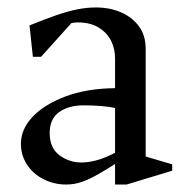

<svg xmlns="http://www.w3.org/2000/svg" viewBox="-20 -482 499 514"><path d="M157 12Q125 12 97 -2Q69 -16 52.5 -41Q36 -66 36 -97Q36 -136 67 -169Q98 -202 154.5 -223.5Q211 -245 288 -246V-326Q288 -351 277.5 -372.5Q267 -394 244.5 -408Q222 -422 188 -422Q185 -422 179.5 -421.5Q174 -421 171 -420L90 -330H68L59 -414Q101 -431 131.5 -441.5Q162 -452 187 -457Q212 -462 237 -462Q274 -462 304 -449Q334 -436 352 -411.5Q370 -387 370 -351V-63L441 -42V-25L319 12H288V-43Q263 -27 241 -14.5Q219 -2 199 5Q179 12 157 12ZM198 -47Q217 -47 239 -53Q261 -59 288 -73V-193Q275 -196 252.5 -198Q230 -200 204 -200Q164 -200 138.5 -182Q113 -164 113 -126Q113 -86 139 -66.5Q165 -47 198 -47Z"/></svg>

Font: Ancizar Serif Light
Style: Regular
Weight: 400
Version: Version 8.100